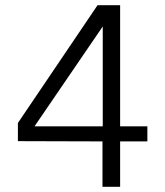

<svg xmlns="http://www.w3.org/2000/svg" viewBox="-20 -720 637 740"><path d="M49 -246 356 -700H443V-233H548V-175H443V0H375V-175L49 -176ZM376 -233V-618L113 -233Z"/></svg>

Font: Lopes Sans Light
Style: Regular
Weight: 300
Designer: Gabriel Lam, Diego Maldonado
Foundry: TypeRant, Foresti Design
Version: Version 4.000